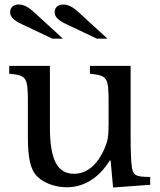

<svg xmlns="http://www.w3.org/2000/svg" viewBox="-20 -823 710 854"><path d="M463 -370V-272C463 -215 459 -196 446 -165C413 -88 366 -50 309 -50C235 -50 202 -113 202 -257V-530H21V-495C98 -488 104 -479 104 -370V-211C104 -129 114 -78 136 -49C163 -13 221 10 277 10C349 10 417 -27 468 -109H472L483 11L648 -1V-36C587 -36 573 -42 567 -76C563 -100 561 -147 561 -223V-530H380V-495C457 -487 463 -479 463 -370ZM274 -716 411 -651H458L328 -770C303 -793 282 -803 261 -803C238 -803 223 -790 223 -768C223 -747 242 -731 274 -716ZM76 -716 213 -651H260L130 -770C105 -793 84 -803 63 -803C40 -803 25 -790 25 -768C25 -747 44 -731 76 -716Z"/></svg>

Font: Libre Baskerville
Style: Regular
Weight: 400
Designer: Pablo Impallari, Rodrigo Fuenzalida
Foundry: Pablo Impallari, Rodrigo Fuenzalida
Version: Version 1.051;Glyphs 3.2.3 (3260)